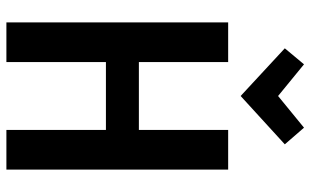

<svg xmlns="http://www.w3.org/2000/svg" viewBox="-205 -765 970 600"><g transform="rotate(90 280.0 -465.0)"><path d="M50 0V-693H174V-414H386V-693H510V0H386V-311H174V0ZM280 -732 131 -870 181 -930 280 -849 379 -930 431 -870Z"/></g></svg>

Font: Ubuntu Sans Mono SemiBold
Style: Regular
Weight: 600
Monospace: yes
Designer: Dalton Maag Ltd
Foundry: Dalton Maag Ltd
Version: Version 1.006